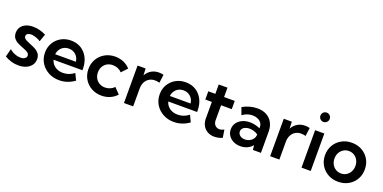

<svg xmlns="http://www.w3.org/2000/svg" viewBox="-13 -1540 4694 2352"><g transform="rotate(20 2334.0 -364.5)"><path d="M30.8 -42 58.1 -146.5Q74.2 -130.4 98.1 -117.2Q122.1 -104 149.2 -96.4Q176.3 -88.9 202.1 -88.9Q236.8 -88.9 257.8 -103.3Q278.8 -117.7 278.8 -141.1Q278.8 -159.7 266.1 -172.1Q253.4 -184.6 232.9 -194.1Q212.4 -203.6 188 -212.9Q155.8 -224.6 122.6 -241Q89.4 -257.3 67.1 -284.4Q44.9 -311.5 44.9 -356.4Q44.9 -399.9 67.1 -431.6Q89.4 -463.4 129.4 -480.7Q169.4 -498 222.7 -498Q306.6 -498 390.1 -456.1L355.5 -357.4Q339.8 -369.1 317.4 -378.9Q294.9 -388.7 271.5 -394.5Q248 -400.4 229 -400.4Q201.2 -400.4 184.6 -388.2Q168 -376 168 -356Q168 -342.3 177.2 -331.3Q186.5 -320.3 206.1 -310.1Q225.6 -299.8 256.3 -287.1Q289.6 -274.4 323 -257.6Q356.4 -240.7 379.2 -213.1Q401.9 -185.5 401.9 -140.1Q401.9 -95.2 377.7 -61.5Q353.5 -27.8 310.3 -9Q267.1 9.8 209.5 9.8Q113.8 9.8 30.8 -42Z M940.4 -56.6Q849.1 9.8 740.7 9.8Q662.1 9.8 599.6 -24.4Q537.1 -58.6 500.7 -117.7Q464.4 -176.8 464.4 -251.5Q464.4 -322.3 497.3 -377.9Q530.3 -433.6 587.6 -465.8Q645 -498 717.3 -498Q792.5 -498 849.4 -462.6Q906.2 -427.2 938 -364.5Q969.7 -301.8 969.7 -218.8V-203.1H593.8Q602.5 -169.9 624.8 -144.5Q647 -119.1 680.2 -105Q713.4 -90.8 754.9 -90.8Q833 -90.8 899.4 -141.6ZM588.9 -273.4H858.4Q854.5 -310.1 836.2 -337.4Q817.9 -364.7 788.8 -380.1Q759.8 -395.5 723.6 -395.5Q687 -395.5 658.2 -379.9Q629.4 -364.3 611.3 -336.7Q593.3 -309.1 588.9 -273.4Z M1490.2 -75.2Q1454.6 -34.7 1403.8 -12.5Q1353 9.8 1293 9.8Q1218.8 9.8 1159.9 -23.4Q1101.1 -56.6 1067.1 -114Q1033.2 -171.4 1033.2 -244.1Q1033.2 -316.9 1067.1 -374.3Q1101.1 -431.6 1159.9 -464.8Q1218.8 -498 1293 -498Q1352.5 -498 1403.1 -476.1Q1453.6 -454.1 1489.3 -414.1L1418.9 -339.4Q1397 -363.3 1366 -376.5Q1335 -389.6 1300.3 -389.6Q1258.3 -389.6 1225.8 -371.1Q1193.4 -352.5 1175 -319.8Q1156.7 -287.1 1156.7 -244.6Q1156.7 -202.1 1175 -169.2Q1193.4 -136.2 1225.8 -117.4Q1258.3 -98.6 1300.3 -98.6Q1335 -98.6 1366.2 -112.1Q1397.5 -125.5 1418.9 -148.9Z M1705.1 0H1585V-488.3H1689.5L1693.8 -399.4Q1719.2 -446.3 1762.5 -472.2Q1805.7 -498 1861.8 -498Q1876.5 -498 1891.8 -496.1Q1907.2 -494.1 1922.4 -490.2L1907.7 -381.8Q1877.4 -390.6 1849.1 -390.6Q1806.2 -390.6 1773.7 -370.6Q1741.2 -350.6 1723.1 -315.2Q1705.1 -279.8 1705.1 -232.9Z M2435.5 -56.6Q2344.2 9.8 2235.8 9.8Q2157.2 9.8 2094.7 -24.4Q2032.2 -58.6 1995.8 -117.7Q1959.5 -176.8 1959.5 -251.5Q1959.5 -322.3 1992.4 -377.9Q2025.4 -433.6 2082.8 -465.8Q2140.1 -498 2212.4 -498Q2287.6 -498 2344.5 -462.6Q2401.4 -427.2 2433.1 -364.5Q2464.8 -301.8 2464.8 -218.8V-203.1H2088.9Q2097.7 -169.9 2119.9 -144.5Q2142.1 -119.1 2175.3 -105Q2208.5 -90.8 2250 -90.8Q2328.1 -90.8 2394.5 -141.6ZM2084 -273.4H2353.5Q2349.6 -310.1 2331.3 -337.4Q2313 -364.7 2283.9 -380.1Q2254.9 -395.5 2218.8 -395.5Q2182.1 -395.5 2153.3 -379.9Q2124.5 -364.3 2106.4 -336.7Q2088.4 -309.1 2084 -273.4Z M2868.7 -12.7Q2814.9 9.8 2764.6 9.8Q2713.4 9.8 2674.6 -12.2Q2635.7 -34.2 2614 -73.5Q2592.3 -112.8 2592.3 -165V-380.9H2506.8V-488.3H2598.6V-610.4H2712.4V-488.3H2851.6V-380.9H2712.4V-187Q2712.4 -145.5 2735.1 -121.6Q2757.8 -97.7 2792 -97.7Q2822.3 -97.7 2852.1 -116.2Z M3370.6 0H3266.1L3259.3 -60.1Q3232.4 -26.9 3192.4 -8.5Q3152.3 9.8 3103.5 9.8Q3051.8 9.8 3011.2 -10.5Q2970.7 -30.8 2947.5 -65.9Q2924.3 -101.1 2924.3 -146Q2924.3 -193.4 2949.5 -229.2Q2974.6 -265.1 3018.3 -285.6Q3062 -306.2 3118.2 -306.2Q3152.3 -306.2 3186.8 -298.3Q3221.2 -290.5 3250.5 -276.4V-292Q3250.5 -324.2 3232.9 -347.7Q3215.3 -371.1 3185.5 -384Q3155.8 -397 3118.7 -397Q3085 -397 3051.3 -385.5Q3017.6 -374 2988.3 -351.6L2954.1 -445.8Q3001 -471.7 3050 -484.9Q3099.1 -498 3146 -498Q3214.8 -498 3265.1 -470.9Q3315.4 -443.8 3343 -393.8Q3370.6 -343.8 3370.6 -275.9ZM3128.4 -86.9Q3160.2 -86.9 3187.3 -100.1Q3214.4 -113.3 3231.7 -137Q3249 -160.6 3250 -191.4V-196.8Q3227.1 -213.4 3198.2 -222.4Q3169.4 -231.4 3140.1 -231.4Q3095.2 -231.4 3066.4 -211.2Q3037.6 -190.9 3037.6 -158.2Q3037.6 -138.2 3049.3 -121.8Q3061 -105.5 3081.8 -96.2Q3102.5 -86.9 3128.4 -86.9Z M3610.8 0H3490.7V-488.3H3595.2L3599.6 -399.4Q3625 -446.3 3668.2 -472.2Q3711.4 -498 3767.6 -498Q3782.2 -498 3797.6 -496.1Q3813 -494.1 3828.1 -490.2L3813.5 -381.8Q3783.2 -390.6 3754.9 -390.6Q3711.9 -390.6 3679.4 -370.6Q3647 -350.6 3628.9 -315.2Q3610.8 -279.8 3610.8 -232.9Z M3959.5 -617.7Q3934.1 -617.7 3916.7 -635.5Q3899.4 -653.3 3899.4 -678.7Q3899.4 -703.6 3916.7 -721.4Q3934.1 -739.3 3959.5 -739.3Q3985.4 -739.3 4002.9 -721.4Q4020.5 -703.6 4020.5 -678.7Q4020.5 -653.3 4002.9 -635.5Q3985.4 -617.7 3959.5 -617.7ZM4019.5 0H3899.4V-488.3H4019.5Z M4377.4 9.8Q4303.2 9.8 4244.4 -23.4Q4185.5 -56.6 4151.6 -114Q4117.7 -171.4 4117.7 -244.1Q4117.7 -316.9 4151.6 -374.3Q4185.5 -431.6 4244.4 -464.8Q4303.2 -498 4377.4 -498Q4452.1 -498 4510.7 -464.8Q4569.3 -431.6 4602.8 -374.3Q4636.2 -316.9 4636.2 -244.1Q4636.2 -171.4 4602.8 -114Q4569.3 -56.6 4510.7 -23.4Q4452.1 9.8 4377.4 9.8ZM4377 -98.1Q4416 -98.1 4446.8 -117.2Q4477.5 -136.2 4495.4 -169.4Q4513.2 -202.6 4513.2 -244.6Q4513.2 -286.1 4495.4 -319.1Q4477.5 -352.1 4446.8 -371.1Q4416 -390.1 4377 -390.1Q4338.4 -390.1 4307.4 -371.1Q4276.4 -352.1 4258.5 -319.1Q4240.7 -286.1 4240.7 -244.6Q4240.7 -202.6 4258.5 -169.4Q4276.4 -136.2 4307.4 -117.2Q4338.4 -98.1 4377 -98.1Z"/></g></svg>

Font: Kumbh Sans SemiBold
Style: Regular
Weight: 600
Version: Version 1.005